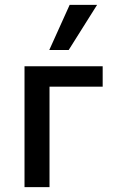

<svg xmlns="http://www.w3.org/2000/svg" viewBox="-20 -771 471 791"><path d="M81 0V-498H403V-414H184V0ZM183 -565 267 -751H380L263 -565Z"/></svg>

Font: Nunito Sans 7pt Condensed SemiBold
Style: Regular
Weight: 600
Width: 3
Designer: Vernon Adams
Foundry: Vernon Adams
Version: Version 3.101;gftools[0.9.27]